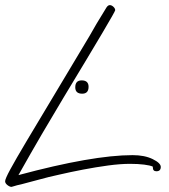

<svg xmlns="http://www.w3.org/2000/svg" viewBox="-22 -687 662 750"><path d="M23 43Q16 43 7 36Q-2 29 -2 21Q-2 12 18 -25Q38 -62 82 -136Q126 -210 197 -328L328 -547Q339 -567 355 -594Q371 -621 394 -658Q400 -667 407 -667Q414 -667 421 -660.5Q428 -654 428 -647Q428 -643 378 -558.5Q328 -474 227 -307Q189 -244 144.5 -168Q100 -92 50 -3Q340 -81 496 -81Q543 -81 574.5 -65.5Q606 -50 606 -35Q606 -18 589 -18Q575 -18 575 -33V-36Q565 -41 541 -44Q517 -47 486 -47Q448 -47 400 -40.5Q352 -34 302.5 -24.5Q253 -15 210 -5Q168 4 130.5 14.5Q93 25 61 33Q42 37 33.5 40Q25 43 23 43ZM299 -321Q272 -321 272 -346Q272 -373 297 -373Q324 -373 324 -348Q324 -321 299 -321Z"/></svg>

Font: Oooh Baby
Style: Regular
Weight: 400
Designer: Robert E. Leuschke
Foundry: Robert E. Leuschke
Version: Version 1.011; ttfautohint (v1.8.3)